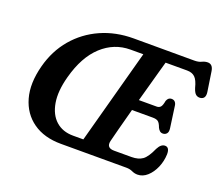

<svg xmlns="http://www.w3.org/2000/svg" viewBox="-120 -893 1253 1085"><g transform="rotate(20 506.0 -350.0)"><path d="M727 0H333.5Q232.5 0 165.5 -47.2Q98.5 -94.5 74.8 -178.5Q51 -262.5 80.5 -374Q107 -474.5 169.2 -547.8Q231.5 -621 320.5 -660.8Q409.5 -700.5 516 -700.5L881.5 -700Q906 -700 922.8 -708.2Q939.5 -716.5 956.5 -716.5Q987 -716.5 993 -677L1011 -558Q1016.5 -518 985.5 -513.5Q969.5 -511.5 958 -520.5Q946.5 -529.5 938 -556.5Q927 -600.5 909.5 -617Q892 -633.5 862 -633.5H732.5Q725.5 -609 714.5 -569.2Q703.5 -529.5 690.2 -481.2Q677 -433 663 -383H770.5Q784 -383 792.8 -392.2Q801.5 -401.5 806.5 -430.5Q815 -453 834.5 -453Q848.5 -453 856 -444.5Q863.5 -436 865 -423L883 -293.5Q886 -272 877.2 -261.8Q868.5 -251.5 854 -251.5Q843 -251.5 835.5 -258.2Q828 -265 823 -275.5Q813.5 -302 802.5 -309.5Q791.5 -317 770.5 -317H645.5Q626 -245 611 -187.5Q596 -130 591.5 -111.5Q581 -66.5 629 -66.5H733.5Q774.5 -66.5 799.5 -84.2Q824.5 -102 849 -157.5Q866.5 -191.5 890.5 -191.5Q918 -191.5 917.5 -149.5Q916 -107.5 899.8 -69.8Q883.5 -32 857 -8.2Q830.5 15.5 799 15.5Q781 15.5 764.8 7.8Q748.5 0 727 0ZM239.5 -366.5Q214.5 -274.5 226 -207.2Q237.5 -140 278.2 -103.5Q319 -67 382 -67H444L598 -635H521Q423.5 -635 349.2 -566.8Q275 -498.5 239.5 -366.5Z"/></g></svg>

Font: Fraunces 144pt S100 SemiBold
Style: Italic
Weight: 600
Italic angle: -16°
Version: Version 1.000; ttfautohint (v1.8.3)